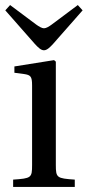

<svg xmlns="http://www.w3.org/2000/svg" viewBox="-20 -740 347 760"><path d="M1 -699 118 -566C131 -552 142 -541 154 -541C166 -541 178 -553 190 -566L307 -699L288 -720L185 -643C174 -635 163 -628 154 -628C146 -628 134 -635 123 -643L20 -720ZM32 0H276V-29C205 -34 201 -36 201 -87V-496L194 -502L37 -477V-452L75 -447C101 -443 107 -438 107 -402V-87C107 -36 104 -34 32 -29Z"/></svg>

Font: Lingua Franca
Style: Regular
Weight: 400
Version: Version 1.19